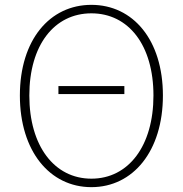

<svg xmlns="http://www.w3.org/2000/svg" viewBox="-20 -759 754 792"><path d="M221 -371H493V-404H221ZM357 13C529 13 652 -136 652 -365C652 -594 529 -739 357 -739C185 -739 62 -594 62 -365C62 -136 185 13 357 13ZM357 -22C204 -22 101 -157 101 -365C101 -573 204 -704 357 -704C510 -704 613 -573 613 -365C613 -157 510 -22 357 -22Z"/></svg>

Font: Noto Sans T Chinese Thin
Style: Regular
Weight: 100
Designer: Ryoko NISHIZUKA (kana & ideographs); Paul D. Hunt (Latin, Greek & Cyrillic); Wenlong ZHANG (bopomofo); Sandoll Communica
Foundry: Adobe Systems Incorporated
Version: Version 1.000;PS 1;hotconv 1.0.78;makeotf.lib2.5.61930